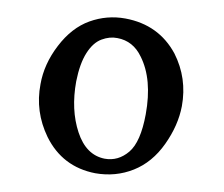

<svg xmlns="http://www.w3.org/2000/svg" viewBox="-37 -750 525 449"><g transform="rotate(5 225.5 -525.0)"><path d="M240.5 -708.7Q319.5 -701 361.5 -637.4Q395.9 -582.1 389.7 -515.9Q385.1 -470.3 358.7 -424.9Q332.3 -379.5 291 -358.7Q249.7 -337.9 201.5 -342.1Q123.6 -350.3 83.1 -416.9Q49.2 -473.8 55.9 -538.5Q60 -586.2 88.5 -631Q116.9 -675.9 156.9 -694.4Q196.9 -712.8 240.5 -708.7ZM225.6 -661.5Q207.7 -663.6 188.7 -654.6Q169.7 -645.6 156.4 -620Q143.1 -594.4 138.5 -552.3Q132.3 -485.1 154.4 -433.8Q176.4 -382.6 220.5 -377.9Q252.3 -374.9 276.7 -399.5Q301 -424.1 307.2 -489.7Q314.9 -572.3 283.6 -623.1Q263.1 -657.9 225.6 -661.5Z"/></g></svg>

Font: Myanmar Handwriting
Style: Regular
Weight: 400
Designer: Khon Soe Zaw Thu
Foundry: PaOh Unicode khonsoezawthu@gmail.com and @hotmail.com
Version: Version 1.30 November 9, 2016